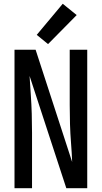

<svg xmlns="http://www.w3.org/2000/svg" viewBox="-20 -999 540 1019"><path d="M235 -765 387 -919 313 -979 175 -814ZM57 0H150V-294Q150 -345 148.5 -395Q147 -445 143.5 -495.5Q140 -546 137 -596L332 0H443V-735H350V-441Q350 -391 351.5 -340.5Q353 -290 357 -239.5Q361 -189 363 -139L169 -735H57Z"/></svg>

Font: Iosevka SS08 Medium
Style: Regular
Weight: 500
Monospace: yes
Designer: Belleve Invis
Foundry: Belleve Invis
Version: Version 3.4.3; ttfautohint (v1.8.3)